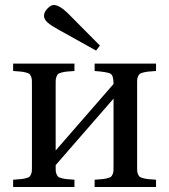

<svg xmlns="http://www.w3.org/2000/svg" viewBox="-20 -743 672 763"><path d="M154.8 -680.2Q154.8 -694.8 168.5 -709Q182.1 -723.1 193.8 -723.1Q218.3 -723.1 257.8 -682.1L377 -562L361.8 -542L210.9 -626Q184.1 -640.6 169.4 -653.3Q154.8 -666 154.8 -680.2ZM32.2 0V-28.8Q52.7 -30.3 63 -31.2Q73.2 -32.2 83.3 -34.9Q93.3 -37.6 96.7 -40.3Q100.1 -43 103.3 -50.5Q106.4 -58.1 106.7 -65.2Q106.9 -72.3 106.9 -86.9V-402.8Q106.9 -417.5 106.7 -424.6Q106.4 -431.6 103.3 -439.2Q100.1 -446.8 96.7 -449.5Q93.3 -452.1 83.3 -454.8Q73.2 -457.5 63 -458.5Q52.7 -459.5 32.2 -460.9V-490.2H275.9V-460.9Q255.4 -459.5 245.1 -458.5Q234.9 -457.5 224.9 -454.8Q214.8 -452.1 211.4 -449.5Q208 -446.8 204.8 -439.2Q201.7 -431.6 201.4 -424.6Q201.2 -417.5 201.2 -402.8V-145L431.2 -409.2Q431.2 -442.4 419.9 -449.7Q408.7 -457 356 -460.9V-490.2H600.1V-460.9Q579.6 -459.5 569.3 -458.5Q559.1 -457.5 549.1 -454.8Q539.1 -452.1 535.4 -449.5Q531.7 -446.8 528.6 -439.5Q525.4 -432.1 525.1 -424.8Q524.9 -417.5 524.9 -402.8V-86.9Q524.9 -72.3 525.1 -64.9Q525.4 -57.6 528.6 -50.3Q531.7 -43 535.4 -40.3Q539.1 -37.6 549.1 -34.9Q559.1 -32.2 569.3 -31.2Q579.6 -30.3 600.1 -28.8V0H356V-28.8Q376.5 -30.3 386.7 -31.2Q397 -32.2 407 -34.9Q417 -37.6 420.7 -40.3Q424.3 -43 427.5 -50.3Q430.7 -57.6 430.9 -64.9Q431.2 -72.3 431.2 -86.9V-351.1L201.2 -86.9Q201.2 -72.3 201.4 -65.2Q201.7 -58.1 204.8 -50.5Q208 -43 211.4 -40.3Q214.8 -37.6 224.9 -34.9Q234.9 -32.2 245.1 -31.2Q255.4 -30.3 275.9 -28.8V0Z"/></svg>

Font: Heuristica
Style: Regular
Weight: 400
Version: Version 1.0.2